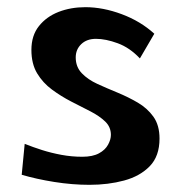

<svg xmlns="http://www.w3.org/2000/svg" viewBox="-20 -494 505 535"><path d="M229.2 21Q181.2 21 131.2 13Q81.2 5 40.5 -7L48.8 -93.2Q71.8 -84 97.2 -75.9Q122.8 -67.8 151.2 -62.5Q179.8 -57.2 209.2 -57.2Q238.2 -57.2 255.8 -66.8Q273.2 -76.2 281.1 -90.8Q289 -105.2 289 -118.2Q289 -140.2 273 -155.5Q257 -170.8 231.8 -183.8Q206.5 -196.8 178.2 -211.2Q150 -225.8 124.8 -244.4Q99.5 -263 83.5 -289.6Q67.5 -316.2 67.5 -355Q67.5 -395 88.4 -421.2Q109.2 -447.5 143.2 -460.8Q177.2 -474 217.8 -474Q267 -474 319.2 -454.5Q371.5 -435 410 -400L369.8 -331.2Q341.5 -361.2 308 -373.5Q274.5 -385.8 247.5 -385.8Q221.8 -385.8 206.4 -371Q191 -356.2 191 -334Q191 -307.5 208 -289.9Q225 -272.2 251.5 -260.1Q278 -248 307.8 -235.8Q337.5 -223.5 364 -208Q390.5 -192.5 407.5 -168.8Q424.5 -145 424.5 -108Q424.5 -59 397.4 -31Q370.2 -3 325.9 9Q281.5 21 229.2 21Z"/></svg>

Font: Marhey Light
Style: Regular
Weight: 300
Designer: Nur Syamsi & Bustanul Arifin
Foundry: Namelatype
Version: Version 1.000